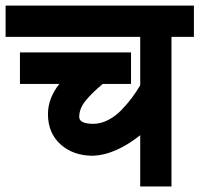

<svg xmlns="http://www.w3.org/2000/svg" viewBox="-30 -653 720 693"><path d="M305.2 -90.8Q234.4 -90.8 188.7 -131.8Q143.1 -172.9 143.1 -241.2Q143.1 -297.9 184.1 -350.1H42V-463.9H442.9V-350.1H340.8Q300.3 -316.4 277.8 -288.1Q255.9 -260.3 255.9 -231Q255.9 -206.1 307.1 -206.1Q333.5 -206.1 360.1 -219.7Q386.7 -233.4 408.7 -256.3Q430.7 -279.3 446.5 -300.5Q462.4 -321.8 476.1 -345.2V-520H-9.8V-632.8H669.9V-520H588.9V20H476.1V-165Q386.2 -93.8 305.2 -90.8Z"/></svg>

Font: Miedinger*
Style: Bold
Weight: 700
Version: Version 001.000